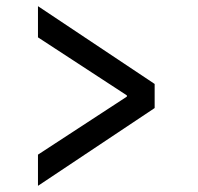

<svg xmlns="http://www.w3.org/2000/svg" viewBox="-20 -643 640 622"><path d="M103 -41V-142L391 -330V-334L103 -522V-623L481 -371V-293Z"/></svg>

Font: Source Code Pro ExtraLight SemiBold
Style: Italic
Weight: 600
Italic angle: -11°
Monospace: yes
Version: Version 1.016;hotconv 1.0.116;makeotfexe 2.5.65601